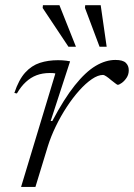

<svg xmlns="http://www.w3.org/2000/svg" viewBox="-20 -736 527 756"><path d="M198 -446.5Q194 -448 188 -448.2Q182 -448.5 176 -448.5Q147.5 -448.5 124.2 -439.8Q101 -431 81.8 -413.2Q62.5 -395.5 46.5 -368L36.5 -370Q54 -422.5 79.2 -450.2Q104.5 -478 137 -488.5Q169.5 -499 208.5 -499Q216.5 -499 224.8 -498.5Q233 -498 241.2 -497Q249.5 -496 256 -494.5L179.5 -259.5H186Q232.5 -347.5 274.8 -400.2Q317 -453 356.5 -476.5Q396 -500 434.5 -500Q463.5 -500 475.2 -488.8Q487 -477.5 487 -459.5Q487 -442.5 478.5 -429.8Q470 -417 459.5 -409.5Q449 -402 443.5 -402Q441.5 -402 433.8 -408Q426 -414 417 -421Q408 -429 399 -435Q390 -441 386 -441Q366 -441 341.8 -424.5Q317.5 -408 292 -379.5Q266.5 -351 242.8 -314.8Q219 -278.5 199.8 -238.8Q180.5 -199 168.5 -160.5L119.5 0H63ZM279 -552H249.5L148 -704.5L149 -715.5H214ZM400 -552H372L314.5 -705L315.5 -715.5H376.5Z"/></svg>

Font: Newsreader 9pt Light
Style: Italic
Weight: 300
Italic angle: -17°
Designer: Hugues Gentile
Foundry: Production Type
Version: Version 1.003